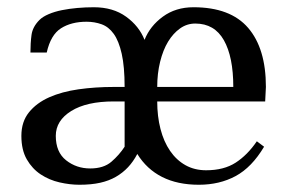

<svg xmlns="http://www.w3.org/2000/svg" viewBox="-20 -500 799 530"><path d="M712 -220H414Q414 -179 423 -144Q432 -109 449.5 -83.5Q467 -58 492 -44Q517 -30 549 -30Q598 -30 630.5 -51Q663 -72 689 -110L709 -95Q675 -38 630.5 -14Q586 10 529 10Q470 10 427.5 -11.5Q385 -33 359 -75Q348 -54 333.5 -38.5Q319 -23 300 -12Q281 -1 256.5 4.5Q232 10 199 10Q173 10 144.5 3.5Q116 -3 92.5 -18.5Q69 -34 54 -60Q39 -86 39 -125Q39 -164 60 -190Q81 -216 116 -231.5Q151 -247 197 -253.5Q243 -260 294 -260H324Q324 -316 316 -351.5Q308 -387 294 -406.5Q280 -426 260.5 -433Q241 -440 219 -440Q177 -440 148.5 -422Q120 -404 109 -355H64Q64 -381 67 -403.5Q70 -426 89 -445Q98 -454 114.5 -461Q131 -468 151 -472Q171 -476 193.5 -478Q216 -480 239 -480Q292 -480 328 -454Q364 -428 379 -390Q394 -428 429.5 -454Q465 -480 514 -480Q616 -480 665 -423Q714 -366 714 -260ZM624 -260Q624 -343 598 -389Q572 -435 519 -435Q496 -435 477 -421.5Q458 -408 444 -385Q430 -362 422 -329.5Q414 -297 414 -260ZM324 -220H294Q219 -220 176.5 -193.5Q134 -167 134 -125Q134 -80 162.5 -57.5Q191 -35 229 -35Q266 -35 287.5 -53.5Q309 -72 324 -95Z"/></svg>

Font: Philosopher
Style: Regular
Weight: 400
Designer: Jovanny Lemonad
Foundry: Jovanny Lemonad
Version: Version 1.000